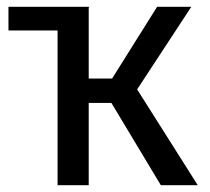

<svg xmlns="http://www.w3.org/2000/svg" viewBox="-20 -547 619 567"><path d="M564 0H455L309 -243H242V0H150V-457H5V-527H245L242 -525V-315H311L444 -527H545L385 -283Z"/></svg>

Font: FiraGOUPP
Style: Medium
Weight: 400
Designer: bBox Type
Foundry: bBox Type GmbH
Version: Version 1.001